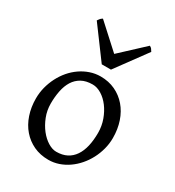

<svg xmlns="http://www.w3.org/2000/svg" viewBox="-177 -824 858 943"><g transform="rotate(30 251.5 -352.5)"><path d="M388.2 -222.2Q388.2 -260.7 375.5 -295.7Q362.8 -330.6 342.8 -357.2Q322.8 -383.8 297.4 -399.4Q272 -415 247.1 -415Q210 -415 184.6 -400.9Q159.2 -386.7 143.8 -362.1Q128.4 -337.4 121.6 -303.7Q114.7 -270 114.7 -231Q114.7 -192.4 128.4 -157.5Q142.1 -122.6 162.8 -96.2Q183.6 -69.8 208.5 -54.4Q233.4 -39.1 255.9 -39.1Q290.5 -39.1 315.4 -52Q340.3 -64.9 356.4 -88.9Q372.6 -112.8 380.4 -146.5Q388.2 -180.2 388.2 -222.2ZM463.9 -236.8Q463.9 -204.1 455.6 -172.9Q447.3 -141.6 432.6 -113.8Q418 -85.9 397.5 -62.3Q377 -38.6 352.3 -21.5Q327.6 -4.4 299.8 5.1Q272 14.6 242.2 14.6Q195.8 14.6 158.4 -2.9Q121.1 -20.5 94.5 -51.3Q67.9 -82 53.5 -124.5Q39.1 -167 39.1 -216.8Q39.1 -249 47.1 -280.3Q55.2 -311.5 69.6 -339.6Q84 -367.7 104.2 -391.4Q124.5 -415 149.2 -432.1Q173.8 -449.2 202.4 -459Q231 -468.8 261.2 -468.8Q307.1 -468.8 344.5 -451.2Q381.8 -433.6 408.4 -402.6Q435.1 -371.6 449.5 -329.1Q463.9 -286.6 463.9 -236.8ZM287.6 -522.9H235.4L106.4 -697.3Q109.9 -702.1 112.3 -705.6Q114.7 -709 116.9 -711.4Q119.1 -713.9 121.8 -715.8Q124.5 -717.8 128.4 -720.2L262.7 -597.7L394.5 -720.2Q402.8 -715.8 406.2 -711.4Q409.7 -707 415.5 -697.3Z"/></g></svg>

Font: Gentium Plus Viet
Style: Regular
Weight: 400
Designer: J. Victor Gaultney, Annie Olsen, Iska Routamaa, Becca Hirsbrunner
Foundry: SIL International
Version: Version 5.000